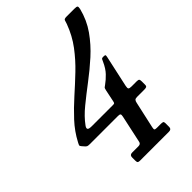

<svg xmlns="http://www.w3.org/2000/svg" viewBox="-221 -843 936 936"><g transform="rotate(-45 246.5 -375.0)"><path d="M392.5 -42V-15.5Q392.5 0 375.5 0H176Q166.5 0 163 -3Q159.5 -6 159.5 -16V-38.5Q159.5 -55 176 -55H219.5Q235 -55 237.5 -67.5L268.5 -211Q271 -222.5 268.2 -226.2Q265.5 -230 254 -230H60Q49 -230 44.5 -231.8Q40 -233.5 35.5 -238.5L24 -251.5Q17.5 -258.5 18.8 -263Q20 -267.5 25.5 -277.5Q51.5 -327 90 -368.5Q128.5 -410 172 -448.8Q215.5 -487.5 258.2 -528.2Q301 -569 336.8 -616.5Q372.5 -664 394.5 -723.5Q398.5 -735 400.5 -742.5Q402.5 -750 418 -750H472.5Q487.5 -750 491.2 -746.8Q495 -743.5 492 -729.5Q476.5 -667.5 441.5 -618Q406.5 -568.5 360.8 -527.2Q315 -486 267 -449.8Q219 -413.5 177 -379.2Q135 -345 109 -309Q100.5 -297.5 104 -291.2Q107.5 -285 129 -285H275Q282.5 -285 284.5 -287.5Q286.5 -290 288 -297.5L301 -360Q303.5 -372 307 -374.8Q310.5 -377.5 317.5 -382.5Q336.5 -396 355.5 -415.8Q374.5 -435.5 389.5 -469Q392.5 -475.5 394.8 -480.2Q397 -485 406.5 -485H409.5Q419.5 -485 420.5 -481.8Q421.5 -478.5 419.5 -469.5L384 -307Q381 -293 384.8 -289Q388.5 -285 402.5 -285H438.5Q448.5 -285 451.8 -281.5Q455 -278 455 -267.5V-245Q455 -235 450.2 -232.5Q445.5 -230 435 -230H385.5Q374 -230 369.8 -225.5Q365.5 -221 363.5 -210.5L333 -73Q330.5 -61.5 333 -58.2Q335.5 -55 347.5 -55H373.5Q383 -55 387.8 -53.2Q392.5 -51.5 392.5 -42Z"/></g></svg>

Font: Besley* Narrow
Style: Italic
Weight: 400
Width: 4
Italic angle: -13°
Designer: Owen Earl
Foundry: indestructible type*
Version: Version 3.000; ttfautohint (v1.8.3)